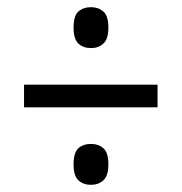

<svg xmlns="http://www.w3.org/2000/svg" viewBox="-20 -625 506 535"><path d="M234 -491Q212 -491 198.5 -503.5Q185 -516 185 -548Q185 -581 198.5 -593Q212 -605 234 -605Q254 -605 268 -593Q282 -581 282 -548Q282 -516 268 -503.5Q254 -491 234 -491ZM47 -326V-389H419V-326ZM234 -110Q212 -110 198.5 -122.5Q185 -135 185 -167Q185 -200 198.5 -212Q212 -224 234 -224Q254 -224 268 -212Q282 -200 282 -167Q282 -135 268 -122.5Q254 -110 234 -110Z"/></svg>

Font: Noto Serif Hebrew Condensed SemiBold
Style: Regular
Weight: 600
Width: 3
Designer: Monotype Design Team
Foundry: Monotype Imaging Inc.
Version: Version 2.004; ttfautohint (v1.8.4.7-5d5b)